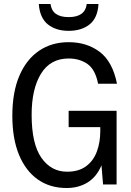

<svg xmlns="http://www.w3.org/2000/svg" viewBox="-20 -927 658 965"><path d="M325 -370H566V0H498L490 -96Q465 -37 419.5 -9.5Q374 18 315 18Q231 18 170 -25Q109 -68 75.5 -149Q42 -230 42 -345Q42 -464 77.5 -546.5Q113 -629 176.5 -672Q240 -715 325 -715Q417 -715 481.5 -666Q546 -617 568 -506H473Q459 -578 419.5 -605.5Q380 -633 325 -633Q233 -633 186 -556.5Q139 -480 139 -350Q139 -204 188 -134Q237 -64 317 -64Q375 -64 412 -91Q449 -118 466.5 -164.5Q484 -211 484 -268V-288H325ZM175 -907H234Q242 -841 325 -841Q408 -841 416 -907H475Q471 -837 430.5 -804.5Q390 -772 325 -772Q261 -772 220.5 -804.5Q180 -837 175 -907Z"/></svg>

Font: Fragment Mono
Style: Regular
Weight: 400
Monospace: yes
Designer: Wei Huang based on Nimbus Sans by URW Studio, based on Helvetica by Max Miedinger.
Foundry: Wei Huang
Version: Version 1.021; ttfautohint (v1.8.4.7-5d5b)